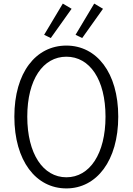

<svg xmlns="http://www.w3.org/2000/svg" viewBox="-20 -1036 740 1070"><path d="M226 -842 263 -824 379 -987 330 -1016ZM401 -842 438 -824 554 -987 505 -1016ZM60 -386C60 -140 180 14 350 14C518 14 639 -140 639 -386C639 -632 518 -782 350 -782C180 -782 60 -632 60 -386ZM568 -386C568 -179 480 -48 350 -48C220 -48 132 -179 132 -386C132 -593 220 -720 350 -720C480 -720 568 -593 568 -386Z"/></svg>

Font: Kawkab Mono Light
Style: Regular
Weight: 300
Monospace: yes
Designer: Abdullah Arif
Foundry: Abdullah Arif
Version: Version 1.000;PS 000.500;hotconv 1.0.88;makeotf.lib2.5.64775